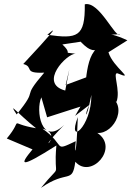

<svg xmlns="http://www.w3.org/2000/svg" viewBox="-20 -826 639 933"><path d="M546 -331C567 -386 526 -473 550 -470C644 -431 529 -498 507 -572L599 -630C483 -685 453 -650 563 -660C543 -633 463 -823 392 -805C394 -646 356 -636 210 -657C271 -710 230 -662 93 -515C147 -501 90 -468 195 -473C75 -333 176 -411 61 -270C15 -339 67 -273 155 -203C9 -227 101 -258 13 -153L138 -100C73 -22 74 -5 254 -119C238 61 289 -48 179 87C309 -4 331 71 346 -40C422 47 562 -108 453 -180C536 -173 616 -327 490 -371ZM414 -316C390 -274 395 -218 424 -365C425 -207 304 -114 358 -257C352 -66 340 -66 348 -140C234 -86 304 -118 186 -201C305 -171 123 -48 292 -219C181 -114 152 -290 181 -353L209 -256L371 -308L345 -263ZM370 -623C369 -634 427 -542 478 -603C387 -585 401 -385 387 -358C457 -522 503 -365 463 -474L299 -413L317 -489L297 -386C165 -421 305 -567 348 -565C274 -575 340 -557 283 -610Z"/></svg>

Font: Asimov Silicon
Style: Regular
Weight: 400
Designer: Google
Version: Version 2.000980; 2014